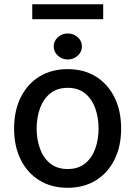

<svg xmlns="http://www.w3.org/2000/svg" viewBox="-20 -881 642 912"><path d="M301.1 11Q224.4 11 167.3 -24.1Q110.1 -59.3 78.5 -122.7Q46.9 -186.1 46.9 -270.2Q46.9 -355.1 78.5 -418.7Q110.1 -482.2 167.3 -517.4Q224.4 -552.6 301.1 -552.6Q378.2 -552.6 435.2 -517.4Q492.2 -482.2 523.8 -418.7Q555.4 -355.1 555.4 -270.2Q555.4 -186.1 523.8 -122.7Q492.2 -59.3 435.2 -24.1Q378.2 11 301.1 11ZM301.5 -78.1Q351.6 -78.1 384.1 -104.4Q416.5 -130.7 432.4 -174.5Q448.2 -218.4 448.2 -270.6Q448.2 -322.8 432.4 -366.8Q416.5 -410.9 384.1 -437.3Q351.6 -463.8 301.5 -463.8Q251.4 -463.8 218.8 -437.3Q186.1 -410.9 170.1 -366.8Q154.1 -322.8 154.1 -270.6Q154.1 -218.4 170.1 -174.5Q186.1 -130.7 218.8 -104.4Q251.4 -78.1 301.5 -78.1ZM302.2 -598.5Q274.5 -598.5 254.8 -616.7Q235.1 -634.9 235.1 -660.4Q235.1 -686 254.8 -704Q274.5 -722 302.2 -722Q329.5 -722 349.4 -704Q369.3 -686 369.3 -660.4Q369.3 -634.9 349.4 -616.7Q329.5 -598.5 302.2 -598.5ZM470.2 -860.7V-789.7H133.2V-860.7Z"/></svg>

Font: Inter UI Medium
Style: Regular
Weight: 500
Designer: Rasmus Andersson
Foundry: rsms
Version: 3.2;8d6f07862